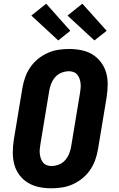

<svg xmlns="http://www.w3.org/2000/svg" viewBox="-20 -1007 640 1035"><path d="M257 8Q223 8 191 1.5Q159 -5 132 -21Q105 -37 85.5 -62.5Q66 -88 57.5 -119Q49 -150 49 -183.5Q49 -217 54 -251L101 -534Q106 -563 116 -591Q126 -619 143.5 -644.5Q161 -670 185 -689.5Q209 -709 237 -721.5Q265 -734 294 -738.5Q323 -743 352 -743Q386 -743 418.5 -736.5Q451 -730 477.5 -714Q504 -698 523.5 -672.5Q543 -647 552 -616Q561 -585 560.5 -551.5Q560 -518 555 -484L508 -201Q503 -172 493 -144Q483 -116 465.5 -90.5Q448 -65 424 -45.5Q400 -26 372 -13.5Q344 -1 315 3.5Q286 8 257 8ZM257 -112Q277 -112 297.5 -120Q318 -128 332 -144.5Q346 -161 353.5 -180.5Q361 -200 364 -220L411 -504Q413 -517 414.5 -530.5Q416 -544 414.5 -557Q413 -570 409 -582Q405 -594 397 -604Q389 -614 377 -618.5Q365 -623 352 -623Q332 -623 311.5 -615Q291 -607 277 -590.5Q263 -574 255.5 -554.5Q248 -535 245 -515L198 -231Q196 -218 194.5 -204.5Q193 -191 194.5 -178Q196 -165 200 -153Q204 -141 212 -131Q220 -121 232 -116.5Q244 -112 257 -112ZM489 -789 344 -923 424 -987 555 -841ZM294 -789 149 -923 229 -987 359 -841Z"/></svg>

Font: Iosevka Aile Heavy
Style: Italic
Weight: 900
Italic angle: -9°
Designer: Belleve Invis
Foundry: Belleve Invis
Version: Version 31.1.0; ttfautohint (v1.8.4)